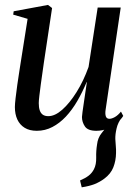

<svg xmlns="http://www.w3.org/2000/svg" viewBox="-20 -534 555 800"><path d="M320.5 246.5 313.5 218Q335.5 208.5 349.2 198Q363 187.5 371.5 171Q381.5 151.5 380.8 123Q380 94.5 384.5 67.5Q387.5 40.5 403 21.2Q418.5 2 429 -12L487.5 -44Q471.5 -24 465.8 0.8Q460 25.5 460.5 45Q461 58.5 462.5 74Q464 89.5 463.5 103.5Q463 136 452.2 163.2Q441.5 190.5 414.5 210.5Q396.5 224 374.8 232.8Q353 241.5 320.5 246.5ZM133.5 11Q103 11 82.8 -1.5Q62.5 -14 52.2 -36.2Q42 -58.5 42 -88Q42 -100 45 -125.8Q48 -151.5 52.2 -181.5Q56.5 -211.5 60.5 -236.8Q64.5 -262 66 -272L95 -455.5L35 -473L37 -487L180 -513.5L197 -500.5L163 -274.5Q161 -258.5 157.2 -233.5Q153.5 -208.5 150 -182.5Q146.5 -156.5 144 -135Q141.5 -113.5 141.5 -104.5Q141.5 -86.5 145.5 -74.5Q149.5 -62.5 158.2 -56.2Q167 -50 181.5 -50Q209 -50 239.5 -77Q270 -104 299 -150.2Q328 -196.5 349 -255L387 -502.5H483L420 -76.5Q417.5 -59.5 421 -49.2Q424.5 -39 436 -39Q445.5 -39 458.5 -46.2Q471.5 -53.5 484 -69L493.5 -51Q483.5 -35 466.5 -21Q449.5 -7 428 2Q406.5 11 381.5 11Q346 11 333.8 -7.2Q321.5 -25.5 321.5 -46.5Q321.5 -51 323.8 -67.8Q326 -84.5 329.5 -107.2Q333 -130 336.2 -152.8Q339.5 -175.5 342 -192H341Q323.5 -150 302 -113Q280.5 -76 254.5 -48.2Q228.5 -20.5 198.2 -4.8Q168 11 133.5 11Z"/></svg>

Font: Merriweather 144pt
Style: Italic
Weight: 400
Italic angle: -7.8°
Version: Version 2.101